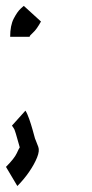

<svg xmlns="http://www.w3.org/2000/svg" viewBox="-21 -511 307 642"><path d="M78 -388H13Q13 -426 25 -449Q37 -472 48.5 -482.5Q60 -493 59 -491L116 -439Q101 -412 89.5 -402Q78 -392 78 -388ZM37 111 -1 47Q27 19 35 1.5Q43 -16 45 -18L44 -22Q35 -54 32 -64Q29 -74 27.5 -77.5Q26 -81 19 -91L64 -141Q70 -132 76.5 -113.5Q83 -95 88 -77Q93 -59 96 -48Q97 -45 100 -38Q103 -31 107 -20Q112 -7 103 15.5Q94 38 76.5 63.5Q59 89 37 111ZM56 11Q56 11 55 9Z"/></svg>

Font: Syne
Style: Italic
Weight: 400
Italic angle: -9°
Designer: Lucas Descroix
Foundry: Bonjour Monde
Version: Version 2.000; ttfautohint (v1.8.3)